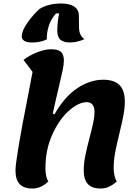

<svg xmlns="http://www.w3.org/2000/svg" viewBox="-20 -1058 793 1103"><path d="M69 -78Q69 -145 142 -514L167 -645L115 -714Q151 -741 194.5 -758Q238 -775 274 -775Q313 -775 330 -760Q347 -745 347 -710Q347 -688 340 -654.5Q333 -621 317 -554Q313 -535 302 -490Q291 -445 283 -406L293 -401Q350 -502 423.5 -551Q497 -600 573 -600Q636 -600 666.5 -569.5Q697 -539 697 -474Q697 -438 690 -400Q683 -362 667 -296Q651 -231 642 -184Q633 -137 633 -92Q633 -68 638 -47.5Q643 -27 651 -16Q607 25 559 25Q508 25 484.5 -1Q461 -27 461 -78Q461 -118 470 -163.5Q479 -209 496 -272Q510 -327 516.5 -358Q523 -389 523 -414Q523 -471 478 -471Q431 -471 375 -421Q319 -371 280 -284Q241 -197 241 -92Q241 -39 258 -16Q216 25 167 25Q116 25 92.5 -1Q69 -27 69 -78ZM332 -1038Q377 -1038 404.5 -1021.5Q432 -1005 433 -970L434 -898Q435 -854 465 -833Q422 -814 381 -814Q346 -814 327.5 -829.5Q309 -845 309 -882Q309 -929 320 -981H302Q276 -953 262 -914Q248 -875 249 -832Q215 -814 163 -814Q133 -814 119 -823.5Q105 -833 105 -849Q105 -881 137 -926.5Q169 -972 206 -1006Q257 -1038 332 -1038Z"/></svg>

Font: Lemonada SemiBold
Style: Regular
Weight: 600
Designer: Mohamed Gaber (Arabic) Eduardo Tunni (Latin)
Foundry: Kief Type Foundry
Version: Version 3.006